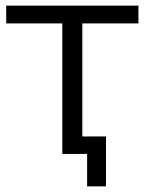

<svg xmlns="http://www.w3.org/2000/svg" viewBox="-20 -546 513 681"><path d="M471 -463H272V-62H356V115H289V0H201V-463H2V-526H471Z"/></svg>

Font: Montserrat Alternates
Style: Regular
Weight: 400
Designer: Julieta Ulanovsky
Foundry: Julieta Ulanovsky
Version: Version 7.200;PS 007.200;hotconv 1.0.88;makeotf.lib2.5.64775